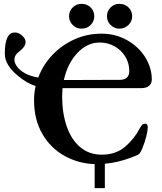

<svg xmlns="http://www.w3.org/2000/svg" viewBox="-20 -839 843 998"><path d="M339 -754Q339 -782 358 -800.5Q377 -819 404 -819Q432 -819 451 -800.5Q470 -782 470 -754Q470 -728 451 -709Q432 -690 404 -690Q377 -690 358 -709Q339 -728 339 -754ZM536 -754Q536 -782 555 -800.5Q574 -819 600 -819Q629 -819 648 -800.5Q667 -782 667 -754Q667 -728 647.5 -709Q628 -690 600 -690Q574 -690 555 -709Q536 -728 536 -754ZM305 -381Q303 -353 303 -338Q303 -252 326.5 -183Q350 -114 396.5 -74.5Q443 -35 509 -35Q582 -35 630.5 -76.5Q679 -118 707 -173Q713 -184 719 -190Q725 -196 736 -196Q748 -196 748 -177Q748 -170 746 -156Q742 -131 730.5 -96.5Q719 -62 707 -43Q704 -38 695 -33.5Q686 -29 676.5 -25.5Q667 -22 659 -19Q589 7 525 12V139H472V14Q386 11 314 -29.5Q242 -70 199.5 -144Q157 -218 157 -318Q157 -354 165 -392Q119 -406 72 -446Q41 -471 23 -500Q5 -529 5 -560Q5 -670 56 -670Q76 -671 94.5 -654.5Q113 -638 113 -621Q113 -599 88 -578Q69 -564 62 -553Q55 -542 55 -528Q55 -511 69.5 -491.5Q84 -472 112 -457Q140 -442 179 -436Q203 -501 251.5 -552.5Q300 -604 366 -634Q432 -664 508 -664Q580 -664 640 -630.5Q700 -597 734.5 -542Q769 -487 769 -426Q769 -405 755 -393Q741 -381 716 -381ZM312 -423 602 -424Q652 -424 652 -470Q652 -512 630.5 -546Q609 -580 574 -599Q539 -618 499 -618Q433 -618 382 -563.5Q331 -509 312 -423Z"/></svg>

Font: EB Garamond SemiBold
Style: Regular
Weight: 600
Designer: Georg Duffner and Octavio Pardo
Foundry: Georg Duffner
Version: Version 1.000